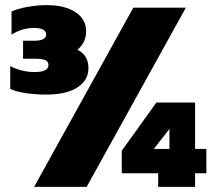

<svg xmlns="http://www.w3.org/2000/svg" viewBox="-20 -729 845 749"><path d="M20 -382V-471Q65 -448 115 -448Q169 -448 169 -475Q169 -489 156.5 -494.5Q144 -500 113 -500H70V-570H112Q160 -570 160 -594Q160 -620 113 -620Q66 -620 25 -594V-684Q48 -695 86.5 -702Q125 -709 162 -709Q233 -709 274.5 -681.5Q316 -654 316 -607Q316 -563 282 -535Q325 -514 325 -463Q325 -416 282 -388Q239 -360 160 -360Q120 -360 82 -365.5Q44 -371 20 -382ZM500 -699H705L318 0H113ZM597 -53H455V-141L590 -329H741V-148H785V-53H741V0H597ZM641 -148V-226L580 -148Z"/></svg>

Font: Prompt ExtraBold
Style: Regular
Weight: 800
Designer: Katatrad Team
Foundry: CadsonDemak
Version: Version 1.000